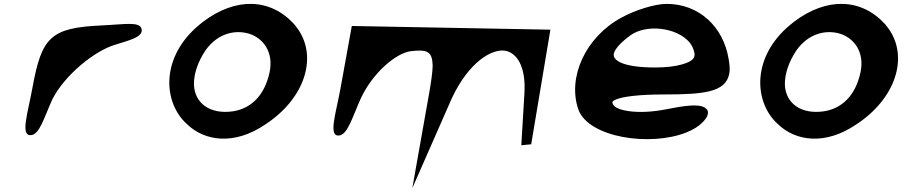

<svg xmlns="http://www.w3.org/2000/svg" viewBox="-20 -691 4675 990"><path d="M138 6C184 5 207 -85 250 -179C313 -303 468 -431 579 -462C633 -480 721 -498 710 -541C702 -582 621 -565 506 -560C240 -548 195 -500 147 -237C124 -110 84 8 138 6Z M989 -547C806 -380 825 -158 944 -51C1035 37 1188 60 1349 -50C1549 -181 1619 -392 1517 -540C1511 -548 1504 -557 1498 -565C1375 -701 1196 -707 1026 -578C1014 -568 1001 -558 989 -547ZM1040 -432C1103 -520 1193 -539 1265 -517C1337 -494 1392 -423 1370 -318C1344 -197 1273 -131 1181 -117C1062 -100 984 -159 980 -254C979 -307 998 -369 1040 -432Z M1794 -557 1736 -237C1713 -109 1672 10 1726 8C1772 6 1796 -85 1841 -185C1902 -315 2020 -416 2097 -427C2183 -437 2209 -427 2211 -352C2210 -316 2203 -269 2193 -211L2106 279L2310 -185C2399 -374 2519 -442 2587 -429C2642 -418 2693 -353 2684 -209L2668 58L2719 53L2818 -538H2817Z M3519 -8C3555 -22 3585 -41 3608 -66C3622 -81 3635 -101 3629 -120C3626 -127 3620 -132 3614 -136C3582 -156 3512 -147 3412 -127C3271 -99 3158 -120 3142 -151C3134 -165 3136 -169 3156 -178C3191 -193 3276 -204 3405 -204C3612 -204 3720 -216 3740 -309C3745 -333 3742 -358 3737 -387C3710 -553 3584 -671 3418 -671C3356 -671 3255 -639 3184 -600C2999 -500 2905 -292 2962 -127C3014 19 3333 66 3519 -8ZM3535 -473C3549 -456 3557 -437 3561 -416C3564 -393 3553 -375 3497 -359C3463 -349 3415 -343 3358 -343C3187 -343 3138 -382 3145 -414C3149 -434 3173 -466 3228 -507C3311 -569 3469 -550 3535 -473Z M4036 -547C3853 -380 3872 -158 3991 -51C4082 37 4235 60 4396 -50C4596 -181 4666 -392 4564 -540C4558 -548 4551 -557 4545 -565C4422 -701 4243 -707 4073 -578C4061 -568 4048 -558 4036 -547ZM4087 -432C4150 -520 4240 -539 4312 -517C4384 -494 4439 -423 4417 -318C4391 -197 4320 -131 4228 -117C4109 -100 4031 -159 4027 -254C4026 -307 4045 -369 4087 -432Z"/></svg>

Font: Venom Sans
Style: BdObl
Weight: 700
Version: Version 1.001